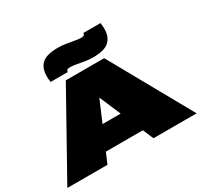

<svg xmlns="http://www.w3.org/2000/svg" viewBox="-187 -1185 1496 1430"><g transform="rotate(-30 561.0 -470.0)"><path d="M5 0 396 -700H726L1117 0H746L707 -91H389L350 0ZM470 -281H626L548 -464ZM292 -746Q290 -760 289 -772.5Q288 -785 288 -796Q288 -867 328 -903.5Q368 -940 465 -940Q498 -940 533.5 -934.5Q569 -929 601 -923Q633 -917 653 -917Q685 -917 685 -935V-940H833Q835 -927 836 -914Q837 -901 837 -890Q837 -820 797 -783Q757 -746 659 -746Q624 -746 589 -752Q554 -758 524 -763.5Q494 -769 472 -769Q440 -769 440 -751V-746Z"/></g></svg>

Font: Georama ExtraExtended Black
Style: Regular
Weight: 900
Width: 8
Designer: Jean-Baptiste Levee
Foundry: Production Type
Version: Version 1.000